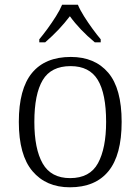

<svg xmlns="http://www.w3.org/2000/svg" viewBox="-20 -786 596 816"><path d="M277 10Q176 10 118 -58.5Q60 -127 60 -268Q60 -408 116 -476Q172 -544 281 -544Q383 -544 440 -477Q497 -410 497 -268Q497 -127 441 -58.5Q385 10 277 10ZM278 -29Q362 -29 396.5 -92.5Q431 -156 431 -268Q431 -388 395.5 -446.5Q360 -505 280 -505Q197 -505 161.5 -445.5Q126 -386 126 -268Q126 -153 161.5 -91Q197 -29 278 -29ZM147 -619Q163 -638 182 -664Q201 -690 218 -717Q235 -744 244 -766H311Q320 -744 337 -717Q354 -690 373 -664Q392 -638 408 -619V-606H383Q319 -659 277 -717Q254 -687 229 -660.5Q204 -634 172 -606H147Z"/></svg>

Font: Noto Serif Hentaigana Light
Style: Regular
Weight: 300
Designer: Kazuhiro Yamada
Foundry: nipponia
Version: Version 1.000; ttfautohint (v1.8.4.7-5d5b)